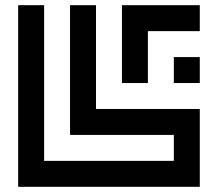

<svg xmlns="http://www.w3.org/2000/svg" viewBox="-20 -720 840 740"><path d="M350 -700H250V-200H650V-100H150V-700H50V0H750V-300H350ZM450 -700V-400H550V-600H750V-700ZM750 -400V-500H650V-400Z"/></svg>

Font: Mourier
Style: Regular
Weight: 400
Designer: Eric Mourier
Foundry: Velvetyne Type Foundry
Version: Version 2.000;hotconv 1.0.109;makeotfexe 2.5.65596